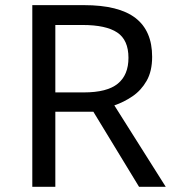

<svg xmlns="http://www.w3.org/2000/svg" viewBox="-20 -717 672 737"><path d="M104 -697.3H302.2Q436 -697.3 500 -647.9Q564 -598.6 564 -499Q564 -443.4 542.7 -406.5Q521.5 -369.6 488.3 -347.2Q455.1 -324.7 418.9 -312.5L616.2 0H513.7L338.4 -288.1H192.4V0H104ZM296.9 -621.1H192.4V-362.3H302.2Q391.1 -362.3 432.1 -395.8Q473.1 -429.2 473.1 -495.1Q473.1 -563.5 429.9 -592.3Q386.7 -621.1 296.9 -621.1Z"/></svg>

Font: Lunasima
Style: Regular
Weight: 400
Designer: The DocRepair Project, Monotype Design Team
Foundry: Google
Version: Version 2.009